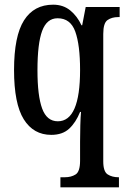

<svg xmlns="http://www.w3.org/2000/svg" viewBox="-20 -566 543 820"><path d="M238 234V191H257Q284 191 303 179Q322 167 322 120V39Q322 7 323 -30.5Q324 -68 326 -88H322Q304 -43 275.5 -16.5Q247 10 199 10Q123 10 81.5 -56.5Q40 -123 40 -267Q40 -412 82.5 -479Q125 -546 207 -546Q250 -546 280 -521.5Q310 -497 328 -458H331L346 -536H491V-493H484Q458 -493 439.5 -480.5Q421 -468 421 -421V123Q421 167 440 179Q459 191 486 191H488V234ZM227 -48Q322 -48 322 -267Q322 -374 301.5 -431Q281 -488 226 -488Q180 -488 160 -434Q140 -380 140 -266Q140 -157 160 -102.5Q180 -48 227 -48Z"/></svg>

Font: Noto Serif Thai ExtraCondensed Medium
Style: Regular
Weight: 500
Width: 2
Designer: Monotype Design Team
Foundry: Monotype Imaging Inc.
Version: Version 2.002; ttfautohint (v1.8.4.7-5d5b)